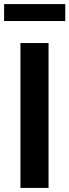

<svg xmlns="http://www.w3.org/2000/svg" viewBox="-26 -921 340 941"><path d="M-5.9 -817.9V-900.9H293.9V-817.9ZM74.2 0V-710H211.9V0Z"/></svg>

Font: Rawline
Style: Bold
Weight: 700
Designer: Matt McInerney, Pablo Impallari, Rodrigo Fuenzalida
Foundry: Matt McInerney, Pablo Impallari, Rodrigo Fuenzalida
Version: Version 4.020;PS 004.020;hotconv 1.0.88;makeotf.lib2.5.64775